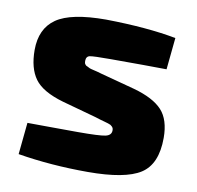

<svg xmlns="http://www.w3.org/2000/svg" viewBox="-64 -577 670 654"><g transform="rotate(10 270.5 -250.0)"><path d="M272 -178 156 -210Q83 -231 56.5 -267.5Q30 -304 30 -367Q30 -441 80.5 -476Q131 -511 252 -511Q396 -509 495 -490L484 -380Q418 -381 290 -381Q232 -381 219 -378.5Q206 -376 206 -360Q206 -357 206.5 -354Q207 -351 208.5 -349Q210 -347 211.5 -345.5Q213 -344 216 -343L222 -340Q225 -338 230.5 -336.5Q236 -335 240.5 -334Q245 -333 253 -331Q261 -329 267 -327L387 -295Q455 -276 485 -243.5Q515 -211 515 -148Q515 -57 462 -23Q409 11 280 11Q153 11 38 -8L49 -118Q59 -118 122 -117.5Q185 -117 224 -117Q298 -117 318.5 -121.5Q339 -126 339 -143Q339 -147 338 -150Q337 -153 334 -156Q331 -159 328.5 -160.5Q326 -162 319.5 -164Q313 -166 307.5 -167.5Q302 -169 291.5 -172Q281 -175 272 -178Z"/></g></svg>

Font: Ezarion Extra Bold
Style: Regular
Weight: 800
Designer: Natanael Gama
Version: Version 1.001;PS 001.001;hotconv 1.0.70;makeotf.lib2.5.58329